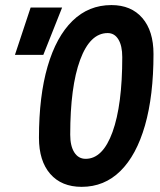

<svg xmlns="http://www.w3.org/2000/svg" viewBox="-20 -723 626 753"><path d="M300.3 9.8Q221.2 9.8 177 -41Q132.8 -91.8 132.8 -182.6Q132.8 -346.2 166.7 -462.6Q200.7 -579.1 264.2 -641.1Q327.6 -703.1 417 -703.1Q494.6 -703.1 538.3 -652.3Q582 -601.6 582 -511.2Q582 -347.7 548.6 -231Q515.1 -114.3 452.1 -52.2Q389.2 9.8 300.3 9.8ZM315.9 -100.1Q383.3 -100.1 421.4 -205.6Q459.5 -311 459.5 -499Q459.5 -543.5 444.3 -568.4Q429.2 -593.3 402.3 -593.3Q333 -593.3 294.2 -488Q255.4 -382.8 255.4 -194.8Q255.4 -150.4 271.5 -125.2Q287.6 -100.1 315.9 -100.1ZM38.6 -507.8 100.1 -693.4H223.6L149.9 -507.8Z"/></svg>

Font: CaskaydiaCove NFP SemiBold
Style: Italic
Weight: 600
Italic angle: -10°
Designer: Aaron Bell
Foundry: Saja Typeworks
Version: Version 2111.001; VTT 6.35;Nerd Fonts 3.1.1